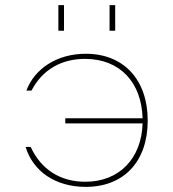

<svg xmlns="http://www.w3.org/2000/svg" viewBox="-20 -720 677 750"><path d="M235 -258V-238H537C533 -102 447 -10 313 -10C216 -10 140 -58 100 -146H80C109 -51 196 10 315 10C464 10 557 -89 557 -249C557 -408 464 -510 315 -510C203 -510 115 -452 83 -366H103C146 -449 221 -490 312 -490C449 -490 533 -398 537 -258ZM208 -600H230V-700H208ZM408 -600H430V-700H408Z"/></svg>

Font: Perun Thin
Style: Regular
Weight: 100
Foundry: Copyright (c) Stefan Peev, Context Ltd, 2016
Version: Version 1.089